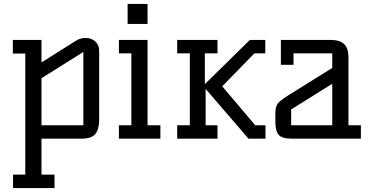

<svg xmlns="http://www.w3.org/2000/svg" viewBox="-20 -702 1887 972"><path d="M190 -306V-68H402V-439ZM46 250V182H108V-431H45V-500H190V-386L363 -495Q387 -510 413 -510Q442 -510 462 -492.5Q482 -475 482 -445V-94Q482 -48 463 -24Q444 0 392 0H190V182H256V250Z M727 -500V-68H792V0H582V-68H645V-432H582V-500ZM626 -581V-682H727V-581Z M877 -432V-500H1081V-432H1017V-276L1245 -500H1323V-432H1268L1105 -265L1272 -68H1324V0H1238L1021 -252V-68H1081V0H877V-68H941V-432Z M1744 -68H1807V0H1459Q1408 0 1391 -19Q1374 -38 1374 -88V-125Q1374 -161 1385.5 -177Q1397 -193 1442 -221L1662 -358V-432H1466V-374H1402V-500H1652Q1701 -500 1722.5 -478.5Q1744 -457 1744 -414ZM1662 -68V-278L1454 -148V-68Z"/></svg>

Font: Kelly Slab
Style: Regular
Weight: 400
Designer: Denis Masharov
Foundry: Denis Masharov
Version: Version 1.001